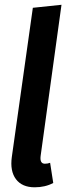

<svg xmlns="http://www.w3.org/2000/svg" viewBox="-20 -774 285 808"><path d="M238.8 -753.9 150.9 -117.2Q147 -85 168.9 -85Q180.7 -85 190.9 -88.9L204.1 -3.9Q169.9 14.2 126 14.2Q72.8 14.2 47.1 -20Q21.5 -54.2 29.8 -113.8L118.2 -741.2Z"/></svg>

Font: Fira Sans Compressed Medium
Style: Italic
Weight: 500
Width: 3
Italic angle: -8°
Designer: Carrois Corporate & Edenspiekermann AG
Foundry: Carrois Corporate GbR & Edenspiekermann AG
Version: Version 4.203;PS 004.203;hotconv 1.0.88;makeotf.lib2.5.64775